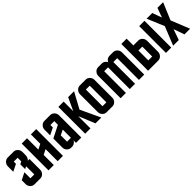

<svg xmlns="http://www.w3.org/2000/svg" viewBox="265 -1685 2814 2814"><g transform="rotate(-45 1672.5 -277.5)"><path d="M330.1 -95.2Q330.1 -55.7 303.7 -27.8Q277.3 0 240.2 0H120.1Q82.5 0 56.6 -27.3Q29.8 -55.7 29.8 -95.2V-174.8L140.1 -230V-105H220.2V-274.9L180.2 -254.9V-355L220.2 -375V-450.2H140.1V-404.8L29.8 -350.1V-460Q29.8 -499 56.6 -527.3Q83 -555.2 120.1 -555.2H240.2Q277.3 -555.2 303.7 -527.3Q330.1 -499.5 330.1 -460V-399.9Q330.1 -367.2 318.4 -343.8Q310.1 -326.7 293.5 -314.9H330.1Z M599.6 -250 519.5 -210V0H409.7V-555.2H519.5V-319.8L599.6 -359.9V-555.2H709.5V0H599.6Z M879.4 0Q841.8 0 815.9 -27.3Q789.6 -55.2 789.6 -95.2V-279.8L979.5 -375V-450.2H899.4V-399.9L789.6 -345.2V-460Q789.6 -499 815.9 -526.9Q842.8 -555.2 879.4 -555.2H999.5Q1036.6 -555.2 1063 -527.3Q1089.4 -499.5 1089.4 -460V0H979.5V-50.8Q973.6 -38.1 962.9 -27.3Q937 0 899.4 0ZM899.4 -234.9V-105H979.5V-274.9Z M1169.4 0V-555.2H1279.3V-356.9L1372.1 -555.2H1494.6L1360.4 -308.1L1504.4 0H1384.3L1279.3 -252.9V0Z M1824.2 -460V-95.2Q1824.2 -55.2 1797.9 -27.3Q1772 0 1734.4 0H1614.3Q1577.1 0 1550.8 -27.8Q1524.4 -55.7 1524.4 -95.2V-460Q1524.4 -499.5 1550.8 -527.3Q1577.1 -555.2 1614.3 -555.2H1734.4Q1771.5 -555.2 1797.9 -527.3Q1824.2 -499.5 1824.2 -460ZM1714.4 -105V-450.2H1634.3V-105Z M2148.9 -503.9Q2155.8 -517.1 2165.5 -527.3Q2191.9 -555.2 2229.5 -555.2H2304.2Q2340.8 -555.2 2367.7 -526.9Q2394 -499 2394 -460V0H2284.2V-450.2H2204.1V0H2094.2V-450.2H2014.2V0H1904.3V-460Q1904.3 -499.5 1930.7 -527.3Q1957 -555.2 1994.1 -555.2H2069.3Q2106 -555.2 2132.8 -526.9Q2142.1 -517.1 2148.9 -503.9Z M2844.2 0V-555.2H2954.1V0ZM2584 -310.1V-105H2664.1V-310.1ZM2684.1 -415Q2721.7 -415 2747.6 -387.7Q2773.9 -359.9 2773.9 -319.8V-95.2Q2773.9 -55.7 2747.6 -27.8Q2721.2 0 2684.1 0H2474.1V-555.2H2584V-415Z M3345.2 0H3228L3168.9 -167.5L3110.4 0H2993.2L3109.9 -289.1L2998 -555.2H3115.2L3168.9 -407.7L3223.1 -555.2H3340.3L3228.5 -289.1Z"/></g></svg>

Font: Horta
Style: Regular
Weight: 600
Width: 3
Version: Version 0.11